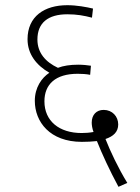

<svg xmlns="http://www.w3.org/2000/svg" viewBox="-20 -652 540 739"><path d="M436 67 470 52C435 -5 404 -71 386 -117C416 -127 435 -144 435 -173C435 -204 412 -229 379 -229C351 -229 333 -210 333 -180C333 -171 335 -157 340 -144C324 -141 308 -140 294 -140C208 -140 151 -186 151 -262C151 -327 193 -368 279 -368C294 -368 313 -367 327 -364L330 -399C318 -401 298 -403 281 -403C250 -403 224 -399 203 -391C156 -413 124 -448 124 -500C124 -564 165 -597 239 -597C276 -597 303 -592 334 -584L338 -619C313 -625 275 -632 239 -632C151 -632 86 -589 86 -501C86 -443 121 -400 170 -372C140 -352 114 -315 114 -264C114 -183 172 -106 295 -106C315 -106 335 -107 353 -109C372 -61 402 4 436 67Z"/></svg>

Font: Noto Sans SemiCondensed ExtraLight
Style: Regular
Weight: 200
Width: 4
Designer: Monotype Design Team
Foundry: Monotype Imaging Inc.
Version: Version 2.013